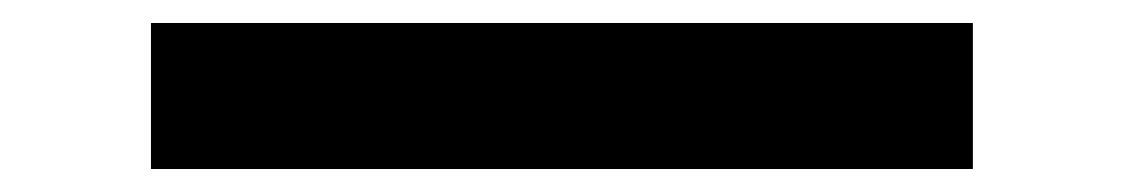

<svg xmlns="http://www.w3.org/2000/svg" viewBox="-20 -437 978 167"><path d="M111.3 -417H826.2V-290H111.3Z"/></svg>

Font: Pretendard ExtraBold
Style: Regular
Weight: 800
Designer: Base glyphs from Inter by Rasmus Andersson; Hangeul glyphs from Noto Sans CJK(Source Han Sans) by Jang Soo-young and Kan
Foundry: Kil Hyung-jin
Version: Version 1.309